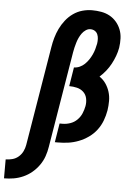

<svg xmlns="http://www.w3.org/2000/svg" viewBox="-172 -789 734 1059"><g transform="rotate(5 195.5 -260.0)"><path d="M-109 223V118Q-91 118 -72 113Q-53 108 -38 95Q-23 82 -14.5 64.5Q-6 47 -3 29L88 -520Q92 -546 99.5 -572.5Q107 -599 119 -624Q131 -649 149 -672Q167 -695 190.5 -711.5Q214 -728 241 -735.5Q268 -743 295 -743Q321 -743 346 -738.5Q371 -734 392 -722.5Q413 -711 429 -692.5Q445 -674 454 -651Q463 -628 464 -602Q465 -576 461 -550Q457 -527 448.5 -504Q440 -481 428.5 -459.5Q417 -438 401.5 -418.5Q386 -399 367 -382Q388 -368 402 -347.5Q416 -327 423.5 -303Q431 -279 431 -252.5Q431 -226 427 -200Q422 -171 411.5 -143Q401 -115 382.5 -90.5Q364 -66 338.5 -48Q313 -30 284.5 -19Q256 -8 227.5 -4Q199 0 170 0H153L170 -105H187Q208 -105 229.5 -112.5Q251 -120 267 -136Q283 -152 291.5 -172Q300 -192 304 -213Q308 -235 303.5 -256Q299 -277 284 -291Q269 -305 248 -310Q227 -315 205 -315L222 -420Q238 -420 253.5 -427Q269 -434 281 -445.5Q293 -457 302.5 -471Q312 -485 319 -500Q326 -515 330.5 -530.5Q335 -546 338 -562Q340 -575 339.5 -588.5Q339 -602 334 -613.5Q329 -625 318.5 -631.5Q308 -638 294 -638Q281 -638 268.5 -629.5Q256 -621 247.5 -609Q239 -597 233 -584Q227 -571 223 -557.5Q219 -544 215.5 -530Q212 -516 210 -503L122 29Q118 55 109 81Q100 107 83.5 130.5Q67 154 45 172.5Q23 191 -3 202.5Q-29 214 -55.5 218.5Q-82 223 -109 223Z"/></g></svg>

Font: Iosevka Term Curly Extrabold
Style: Italic
Weight: 800
Italic angle: -9°
Designer: Belleve Invis
Foundry: Belleve Invis
Version: Version 32.3.0